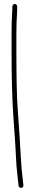

<svg xmlns="http://www.w3.org/2000/svg" viewBox="-20 -711 185 955"><path d="M53.5 -691C50.2 -691 47.3 -689.8 45 -687.5C42.7 -685.2 41.5 -682.3 41.5 -679V-668C41.5 -660.7 40.8 -647.8 39.5 -629.5C38.2 -611.2 37.5 -581.3 37.5 -540V-455C37.5 -329 40.3 -223.5 46 -138.5C48.3 -103.5 50.8 -67.5 53.5 -30.5C56.2 6.5 58.2 40.3 59.5 71C60.8 101.7 62.8 127.5 65.5 148.5C68.2 169.5 69.8 185.3 70.5 196L72.5 213C72.5 215.7 73.8 218.2 76.5 220.5C79.2 222.8 82.2 223.8 85.5 223.5C92.8 222.8 96.5 218.3 96.5 210L94.5 194C88.8 148.5 85.2 107 83.5 69.5C82.2 39.2 80.2 5.2 77.5 -32.5C74.8 -70.2 71.5 -118.1 67.5 -176.4C63.5 -234.7 61.5 -327.6 61.5 -455V-540C61.5 -581.3 62.5 -615.5 64.5 -642.5C65.2 -651.5 65.5 -660 65.5 -668V-679C65.5 -682.3 64.3 -685.2 62 -687.5C59.7 -689.8 56.8 -691 53.5 -691Z"/></svg>

Font: Proton
Style: SeBdCnd
Weight: 500
Version: Version 1.017